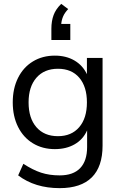

<svg xmlns="http://www.w3.org/2000/svg" viewBox="-20 -787 626 994"><path d="M511 -487V-33Q511 76 455 131.5Q399 187 289 187Q161 187 74 121L101 61Q150 93 193 107Q236 121 289 121Q359 121 395 83.5Q431 46 431 -26V-112Q410 -65 366.5 -40Q323 -15 264 -15Q200 -15 150.5 -45Q101 -75 73.5 -130Q46 -185 46 -257Q46 -329 73.5 -384Q101 -439 150.5 -469Q200 -499 264 -499Q322 -499 365 -474Q408 -449 430 -403V-487ZM430 -257Q430 -338 390.5 -384.5Q351 -431 280 -431Q209 -431 168.5 -384.5Q128 -338 128 -257Q128 -175 168.5 -128.5Q209 -82 280 -82Q350 -82 390 -128.5Q430 -175 430 -257ZM344 -663V-580H246V-638Q246 -678 257.5 -709Q269 -740 297 -767L333 -740Q315 -721 307 -702.5Q299 -684 297 -663Z"/></svg>

Font: wassup Sans
Style: Regular
Weight: 400
Version: Version 2.001